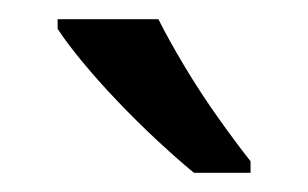

<svg xmlns="http://www.w3.org/2000/svg" viewBox="-20 -786 321 200"><path d="M145 -766Q156 -744 172.5 -716.5Q189 -689 207.5 -663Q226 -637 241 -618V-606H182Q165 -620 144 -639.5Q123 -659 102.5 -680.5Q82 -702 65.5 -722Q49 -742 40 -756V-766Z"/></svg>

Font: oriya25
Style: Book
Weight: 400
Designer: Jelle Bosma - Monotype Design Team
Foundry: Monotype Imaging Inc.
Version: Version 2.003